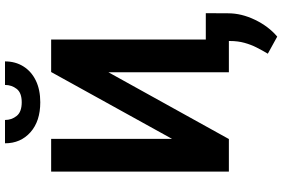

<svg xmlns="http://www.w3.org/2000/svg" viewBox="-200 -736 1129 768"><g transform="rotate(-90 364.0 -351.5)"><path d="M192.9 -227.1 460.4 -710.9H590.3V0H459.5V-481.9L192.4 0H62V-710.9H192.9ZM408.7 -895.5H502.9Q502.9 -854 482.9 -822Q462.9 -790 426.3 -772.2Q389.6 -754.4 339.4 -754.4Q263.7 -754.4 219.5 -793.7Q175.3 -833 175.3 -895.5H268.6Q268.6 -869.1 284.7 -848.9Q300.8 -828.6 339.4 -828.6Q377.4 -828.6 393.1 -848.9Q408.7 -869.1 408.7 -895.5ZM695.8 -92.3 695.3 -2.4Q695.3 50.3 669.4 104.2Q643.6 158.2 602.1 193.4L533.7 155.8Q546.9 133.8 558.3 111.3Q569.8 88.9 577.1 62.5Q584.5 36.1 584.5 3.4V-92.3Z"/></g></svg>

Font: Roboto SemiCondensed SemiBold
Style: Regular
Weight: 600
Width: 4
Designer: Christian Robertson
Foundry: Google
Version: Version 3.009; 2024